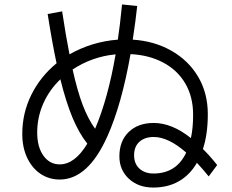

<svg xmlns="http://www.w3.org/2000/svg" viewBox="-20 -822 1040 862"><path d="M917 -30Q887 -67 864 -91Q833 -37 783.5 -8.5Q734 20 668 20Q601 20 558.5 -19.5Q516 -59 516 -120Q516 -189 558 -229.5Q600 -270 670 -270Q752 -270 837 -202Q847 -246 847 -307Q847 -387 812 -447Q777 -507 713 -541Q649 -575 566 -579Q526 -353 463 -212Q376 -16 248 -16Q200 -16 162 -41.5Q124 -67 102 -113.5Q80 -160 80 -221Q80 -314 120.5 -396Q161 -478 234 -538Q215 -625 194 -759L259 -771Q275 -664 292 -578Q392 -635 509 -644Q518 -702 528 -802L596 -795Q589 -729 576 -644Q672 -638 749 -594.5Q826 -551 869.5 -477.5Q913 -404 913 -309Q913 -219 891 -153Q922 -123 955 -81ZM499 -578Q394 -568 306 -510Q327 -415 351 -351.5Q375 -288 407 -244Q465 -380 499 -578ZM372 -177Q334 -225 305 -295Q276 -365 251 -466Q201 -418 174 -356.5Q147 -295 147 -227Q147 -162 175 -123Q203 -84 248 -84Q316 -84 372 -177ZM816 -137Q736 -207 670 -207Q630 -207 606 -185.5Q582 -164 582 -125Q582 -87 606 -65Q630 -43 669 -43Q772 -43 816 -137Z"/></svg>

Font: PlemolJP35 Console
Style: Regular
Weight: 400
Version: v2.0.3; ttfautohint (v1.8.4.7-5d5b-dirty) -l 6 -r 45 -G 200 